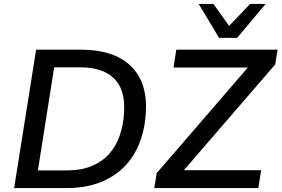

<svg xmlns="http://www.w3.org/2000/svg" viewBox="-20 -958 1434 978"><path d="M52 0 164 -705H392Q560 -705 646 -622Q732 -539 723 -385Q718 -300 690.5 -229.5Q663 -159 612.5 -108Q562 -57 488.5 -28.5Q415 0 318 0ZM173 -90H322Q394 -90 447 -112Q500 -134 535.5 -173.5Q571 -213 590 -268Q609 -323 612 -388Q619 -500 562 -557.5Q505 -615 388 -615H256ZM766 0 778 -76 1277 -654 1281 -614H864L878 -705H1394L1382 -630L883 -52L878 -91H1310L1296 0ZM1096 -765 992 -938H1067L1147 -826L1254 -938H1333L1188 -765Z"/></svg>

Font: Nunito Sans 10pt SemiBold
Style: Italic
Weight: 600
Italic angle: -9°
Designer: Vernon Adams
Foundry: Vernon Adams
Version: Version 3.101;gftools[0.9.27]